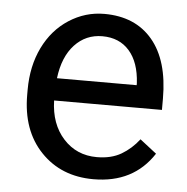

<svg xmlns="http://www.w3.org/2000/svg" viewBox="-45 -582 619 635"><g transform="rotate(5 265.0 -264.0)"><path d="M287.6 9.8Q180.2 9.8 112.8 -60.8Q45.4 -131.3 45.4 -249.5V-266.1Q45.4 -344.7 75.4 -406.5Q105.5 -468.3 159.4 -503.2Q213.4 -538.1 276.4 -538.1Q379.4 -538.1 436.5 -470.2Q493.7 -402.3 493.7 -275.9V-238.3H135.7Q137.7 -160.2 181.4 -112.1Q225.1 -64 292.5 -64Q340.3 -64 373.5 -83.5Q406.7 -103 431.6 -135.3L486.8 -92.3Q420.4 9.8 287.6 9.8ZM276.4 -463.9Q221.7 -463.9 184.6 -424.1Q147.5 -384.3 138.7 -312.5H403.3V-319.3Q399.4 -388.2 366.2 -426Q333 -463.9 276.4 -463.9Z"/></g></svg>

Font: Vazir FD
Style: Regular-FD
Weight: 400
Designer: Saber Rastikerdar
Foundry: Saber Rastikerdar
Version: Version 30.0.0